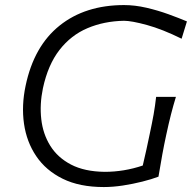

<svg xmlns="http://www.w3.org/2000/svg" viewBox="-20 -746 776 776"><path d="M399.5 10Q301.5 10 233.5 -23.5Q165.5 -57 126.5 -114.8Q87.5 -172.5 77 -246Q66.5 -319.5 83.5 -399.5Q117 -559.5 220.8 -642.5Q324.5 -725.5 481.5 -725.5Q525 -725.5 571.5 -714.8Q618 -704 660.8 -688.5Q703.5 -673 735.5 -659.5L714 -589.5Q636 -628 573.8 -645Q511.5 -662 481 -662Q400.5 -660.5 333.8 -632.2Q267 -604 220.5 -544.2Q174 -484.5 153.5 -389.5Q140 -324.5 146.8 -264.5Q153.5 -204.5 183.2 -156.8Q213 -109 267.2 -80.8Q321.5 -52.5 403 -51.5Q481.5 -51.5 557 -77Q565 -112 571.8 -141.8Q578.5 -171.5 584.5 -201.5Q594.5 -248 600.8 -283.2Q607 -318.5 611 -354.5H691Q680 -318.5 671 -283.2Q662 -248 652 -201.5Q643.5 -162.5 636.2 -122.8Q629 -83 620.5 -32Q593 -21.5 555.2 -12Q517.5 -2.5 476.8 3.8Q436 10 399.5 10Z"/></svg>

Font: Commissioner Flair Light
Style: Italic
Weight: 300
Italic angle: -12°
Designer: Kostas Bartsokas
Foundry: Kostas Bartsokas
Version: Version 1.000; ttfautohint (v1.8.3)